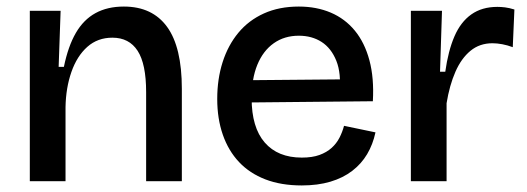

<svg xmlns="http://www.w3.org/2000/svg" viewBox="-20 -553 1607 586"><path d="M71 0V-312V-520H165L159 -349H175Q188 -412 211.5 -452.5Q235 -493 271.5 -513Q308 -533 358 -533Q445 -533 490 -471Q535 -409 535 -282V0H426V-272Q426 -358 400 -398Q374 -438 323 -438Q278 -438 246.5 -410Q215 -382 198 -333.5Q181 -285 180 -226V0Z M901 13Q838 13 790 -5.5Q742 -24 709.5 -58.5Q677 -93 660 -142Q643 -191 643 -251Q643 -312 659.5 -363.5Q676 -415 707.5 -453Q739 -491 785.5 -512Q832 -533 892 -533Q946 -533 989.5 -514.5Q1033 -496 1063 -459.5Q1093 -423 1107.5 -369Q1122 -315 1118 -244L712 -240V-308L1052 -311L1016 -270Q1022 -329 1006.5 -367.5Q991 -406 961.5 -425Q932 -444 892 -444Q848 -444 815.5 -421Q783 -398 765.5 -355.5Q748 -313 748 -253Q748 -164 788 -118Q828 -72 901 -72Q933 -72 955 -80Q977 -88 992 -101.5Q1007 -115 1016 -132.5Q1025 -150 1030 -169L1126 -149Q1118 -112 1100.5 -82.5Q1083 -53 1055 -31.5Q1027 -10 988.5 1.5Q950 13 901 13Z M1234 0V-269V-520H1329L1323 -334H1339Q1348 -398 1367 -442Q1386 -486 1418.5 -509Q1451 -532 1498 -532Q1509 -532 1521.5 -530.5Q1534 -529 1550 -524L1545 -409Q1529 -415 1513 -418Q1497 -421 1483 -421Q1444 -421 1416 -398Q1388 -375 1370 -334Q1352 -293 1343 -238V0Z"/></svg>

Font: Bricolage Grotesque 24pt Medium
Style: Regular
Weight: 500
Designer: Mathieu Triay
Foundry: Atelier Triay
Version: Version 1.001;gftools[0.9.33.dev8+g029e19f]